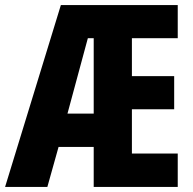

<svg xmlns="http://www.w3.org/2000/svg" viewBox="-24 -734 759 754"><path d="M674 0H344V-157H206L162 0H-4L215 -714H674V-584H494V-435H660V-305H494V-131H674ZM241 -288H344V-584H321Z"/></svg>

Font: Noto Sans Arabic ExtCond ExtBd
Style: Regular
Weight: 800
Width: 2
Designer: Monotype Design Team, Nadine Chahine, Nizar Qandah and Khaled Hosny
Foundry: Monotype Imaging Inc.
Version: Version 2.012; ttfautohint (v1.8.4.7-5d5b)